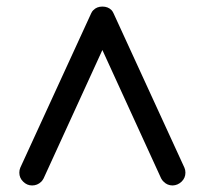

<svg xmlns="http://www.w3.org/2000/svg" viewBox="-20 -566 626 587"><path d="M320.8 -535.2Q324.2 -531.7 327.1 -525.4L543.9 -53.2Q546.9 -46.4 546.9 -38.1Q546.9 -22 535.2 -10.7Q523.4 0.5 507.8 1Q491.7 1 480.5 -10.3Q476.1 -14.2 472.7 -20.5L293 -413.1L113.3 -20.5Q109.9 -14.2 106 -10.3Q94.2 1 78.1 1Q62.5 1 50.8 -10.7Q39.1 -22 39.1 -38.1Q39.1 -46.4 42 -53.2L258.8 -525.4Q261.7 -531.7 265.1 -534.7Q275.9 -545.9 293 -545.9Q310.1 -545.9 320.8 -535.2Z"/></svg>

Font: Comfortaa
Style: Regular
Weight: 400
Designer: Johan Aakerlund
Foundry: Johan Aakerlund
Version: Version 2.001; ttfautohint (v1.4.1)